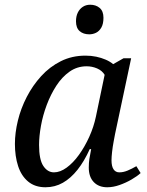

<svg xmlns="http://www.w3.org/2000/svg" viewBox="-20 -781 619 811"><path d="M172 10Q128 10 99 -14Q70 -38 56.5 -79.5Q43 -121 43 -173Q43 -220 55.5 -271.5Q68 -323 93 -371.5Q118 -420 154 -459.5Q190 -499 237 -522.5Q284 -546 341 -546Q365 -546 386.5 -541.5Q408 -537 426.5 -529Q445 -521 458 -510L502 -535H534L466 -215Q464 -204 460 -183Q456 -162 453.5 -140Q451 -118 451 -104Q451 -79 459.5 -66Q468 -53 484 -53Q501 -53 519 -60.5Q537 -68 556 -79L574 -50Q560 -37 536 -23Q512 -9 485 0.5Q458 10 433 10Q397 10 376 -12Q355 -34 355 -73Q355 -93 357.5 -109.5Q360 -126 365 -151H359Q336 -100 307.5 -64Q279 -28 245.5 -9Q212 10 172 10ZM208 -53Q234 -53 261.5 -73Q289 -93 313.5 -127Q338 -161 357 -203Q376 -245 385 -288L422 -465Q411 -483 390 -492Q369 -501 346 -501Q306 -501 274 -478.5Q242 -456 218 -419Q194 -382 177.5 -338Q161 -294 153 -249.5Q145 -205 145 -169Q145 -107 163 -80Q181 -53 208 -53ZM357 -636Q332 -636 316.5 -649.5Q301 -663 301 -691Q301 -712 308.5 -727.5Q316 -743 329.5 -752Q343 -761 361 -761Q385 -761 401 -747.5Q417 -734 417 -706Q417 -680 408 -664.5Q399 -649 385.5 -642.5Q372 -636 357 -636Z"/></svg>

Font: Noto Serif
Style: Italic
Weight: 400
Italic angle: -12°
Designer: Monotype Design Team
Foundry: Monotype Imaging Inc.
Version: Version 2.013